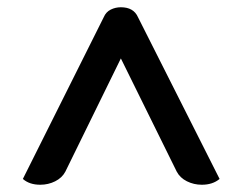

<svg xmlns="http://www.w3.org/2000/svg" viewBox="-20 -746 667 529"><path d="M266 -699Q272 -713 285 -719.5Q298 -726 313 -726Q348 -726 360 -699L585 -253Q566 -237 536 -237Q514 -237 495 -246.5Q476 -256 467 -273L313 -585L160 -273Q151 -256 132 -246.5Q113 -237 91 -237Q61 -237 43 -253Z"/></svg>

Font: K2D Medium
Style: Regular
Weight: 500
Designer: Katatrad Aksorn Co.,Ltd.
Foundry: Cadson Demak Co.,Ltd.
Version: Version 1.000; ttfautohint (v1.6)